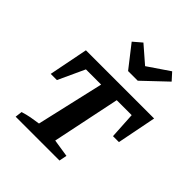

<svg xmlns="http://www.w3.org/2000/svg" viewBox="-213 -918 1053 1053"><g transform="rotate(45 313.0 -391.5)"><path d="M626 -530 581 -302H535L526 -456H410L328 -61L431 -45L422 0H82L87 -41Q116 -50 142.5 -55Q169 -60 199 -64L289 -456H171L100 -302H52L97 -530ZM341 -613 241 -741 290 -783 388 -698 513 -783 551 -741 416 -613Z"/></g></svg>

Font: Piazzolla SC SemiBold
Style: Italic
Weight: 600
Italic angle: -11.3°
Designer: Juan Pablo del Peral
Foundry: Huerta Tipografica
Version: Version 1.330